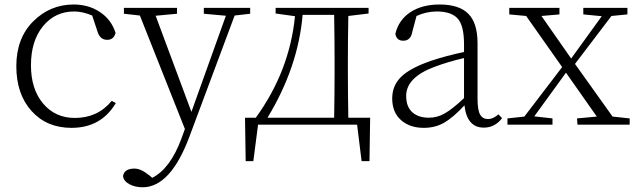

<svg xmlns="http://www.w3.org/2000/svg" viewBox="-20 -541 2762 833"><path d="M464.8 -103.5 482.4 -93.8Q418.9 13.7 290 13.7Q182.6 13.7 116.7 -59.6Q50.8 -132.8 50.8 -253.9Q50.8 -375 124 -448.2Q197.3 -521.5 299.8 -521.5Q364.3 -521.5 413.6 -488.8Q462.9 -456.1 481.4 -398.4Q473.6 -368.2 445.3 -368.2Q414.1 -368.2 403.3 -403.3L379.9 -473.6Q338.9 -491.2 301.8 -491.2Q218.8 -491.2 166.5 -427.2Q114.3 -363.3 114.3 -257.8Q114.3 -154.3 167 -91.8Q219.7 -29.3 304.7 -29.3Q404.3 -29.3 464.8 -103.5Z M1065.4 -506.8V-481.4L998 -473.6L801.8 51.8Q719.7 271.5 598.6 271.5Q566.4 271.5 541.5 258.3Q516.6 245.1 513.7 222.7Q519.5 190.4 563.5 190.4Q591.8 190.4 628.9 220.7L640.6 230.5Q718.8 190.4 766.6 61.5L782.2 18.6L586.9 -473.6L517.6 -481.4V-506.8H748V-481.4L655.3 -472.7L810.5 -55.7L960 -472.7L864.3 -481.4V-506.8Z M1140.6 -30.3H1429.7Q1431.6 -139.6 1431.6 -225.6V-282.2Q1431.6 -367.2 1429.7 -476.6H1293Q1273.4 -249 1140.6 -30.3ZM1491.2 -30.3H1585.9L1583 158.2H1548.8L1529.3 0H1099.6L1079.1 158.2H1045.9L1043 -30.3H1089.8Q1236.3 -232.4 1259.8 -470.7L1175.8 -482.4V-506.8H1579.1V-482.4L1491.2 -471.7Q1489.3 -362.3 1489.3 -282.2V-225.6Q1489.3 -139.6 1491.2 -30.3Z M1993.2 -115.2V-289.1Q1924.8 -273.4 1862.3 -250Q1742.2 -204.1 1742.2 -125Q1742.2 -78.1 1768.6 -54.2Q1794.9 -30.3 1840.8 -30.3Q1877 -30.3 1910.2 -49.3Q1943.4 -68.4 1993.2 -115.2ZM2142.6 -44.9 2158.2 -28.3Q2127 12.7 2079.1 12.7Q2005.9 12.7 1995.1 -84Q1946.3 -31.2 1907.2 -8.8Q1868.2 13.7 1818.4 13.7Q1757.8 13.7 1719.7 -20Q1681.6 -53.7 1681.6 -114.3Q1681.6 -169.9 1720.7 -208Q1759.8 -246.1 1850.6 -277.3Q1918 -299.8 1993.2 -315.4V-348.6Q1993.2 -430.7 1965.3 -460.9Q1937.5 -491.2 1875 -491.2Q1830.1 -491.2 1787.1 -471.7L1768.6 -402.3Q1761.7 -364.3 1729.5 -364.3Q1700.2 -364.3 1695.3 -394.5Q1710 -455.1 1760.7 -488.3Q1811.5 -521.5 1887.7 -521.5Q1971.7 -521.5 2011.7 -481.4Q2051.8 -441.4 2051.8 -353.5V-113.3Q2051.8 -63.5 2063 -43.9Q2074.2 -24.4 2097.7 -24.4Q2119.1 -24.4 2142.6 -44.9Z M2637.7 -35.2 2711.9 -27.3V0H2485.4L2483.4 -27.3L2569.3 -35.2L2435.5 -225.6L2297.9 -36.1L2377 -27.3V0H2181.6V-27.3L2254.9 -35.2L2418.9 -250L2262.7 -471.7L2189.5 -478.5V-506.8H2407.2V-478.5L2329.1 -471.7L2458 -287.1L2590.8 -470.7L2510.7 -478.5V-506.8H2702.1V-478.5L2632.8 -471.7L2474.6 -263.7Z"/></svg>

Font: GenYoMin TW TTF ExtraLight
Style: Regular
Weight: 250
Version: Version 1.300